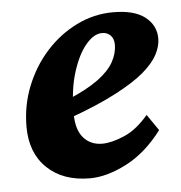

<svg xmlns="http://www.w3.org/2000/svg" viewBox="-40 -476 492 522"><g transform="rotate(-5 206.0 -215.0)"><path d="M185.5 7.8Q112.3 7.8 68.8 -33.7Q25.4 -75.2 25.4 -146.5Q25.4 -205.1 46.4 -257.3Q67.4 -309.6 103.5 -349.6Q139.6 -389.6 187 -413.1Q234.4 -436.5 287.1 -436.5Q344.7 -436.5 374 -413.6Q403.3 -390.6 403.3 -354.5Q403.3 -334 391.6 -311.5Q379.9 -289.1 352.1 -265.1Q324.2 -241.2 272.9 -214.4Q221.7 -187.5 142.6 -159.2V-210Q196.3 -232.4 227.1 -254.9Q257.8 -277.3 271 -300.8Q284.2 -324.2 284.2 -348.6Q284.2 -364.3 275.4 -373.5Q266.6 -382.8 252 -382.8Q229.5 -382.8 207.5 -356.4Q185.5 -330.1 170.9 -283.2Q156.2 -236.3 156.2 -172.9Q156.2 -127 175.8 -105Q195.3 -83 226.6 -83Q252 -83 286.6 -97.7Q321.3 -112.3 353.5 -150.4L383.8 -106.4Q339.8 -47.9 285.6 -20Q231.4 7.8 185.5 7.8Z"/></g></svg>

Font: Crimson Pro
Style: Bold Italic
Weight: 700
Italic angle: -12°
Designer: Jacques Le Bailly
Foundry: Baron von Fonthausen
Version: Version 1.003